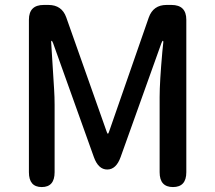

<svg xmlns="http://www.w3.org/2000/svg" viewBox="-20 -757 870 777"><path d="M149 0Q97 0 97 -60V-677Q97 -737 157 -737H176Q230 -737 248 -687L411 -226Q414 -216 416.5 -216Q419 -216 422 -226L582 -686Q600 -737 654 -737H674Q734 -737 734 -677V-60Q734 0 680 0Q626 0 626 -60V-364Q626 -425 637 -548Q640 -578 641 -587Q641 -592 639 -592Q637 -592 633 -582L468 -121Q450 -71 414 -71Q378 -71 360 -121L195 -582Q191 -592 189 -592Q187 -592 187 -587L199 -395Q201 -364 201 -333V-60Q201 0 149 0Z"/></svg>

Font: Resource Han Rounded CN Medium
Style: Regular
Weight: 500
Designer: Cyano Hao (round all glyphs); Ryoko NISHIZUKA 西塚涼子 (kana, bopomofo & ideographs); Paul D. Hunt (Latin, Greek & Cyrillic)
Foundry: Cyano Hao
Version: 0.990